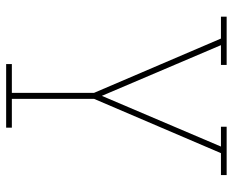

<svg xmlns="http://www.w3.org/2000/svg" viewBox="-88 -482 775 640"><g transform="rotate(90 300.0 -162.5)"><path d="M194 205V186H290V-88L109 -511H36V-530H197V-511H131L300 -114L469 -511H403V-530H564V-511H491L310 -88V186H406V205Z"/></g></svg>

Font: Iosevka Slab Thin Extended
Style: Regular
Weight: 100
Width: 7
Monospace: yes
Designer: Belleve Invis
Foundry: Belleve Invis
Version: Version 11.1.1; ttfautohint (v1.8.3)